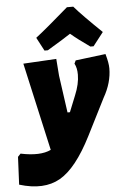

<svg xmlns="http://www.w3.org/2000/svg" viewBox="-110 -790 659 1029"><g transform="rotate(-5 220.0 -275.5)"><path d="M150 -526 112 -598Q168 -641 290 -747H324Q365 -699 470 -598L414 -526H397Q334 -570 294 -604Q268 -586 168 -526ZM209 -476 216 -385 244 -185H257L292 -272Q317 -332 317 -382Q317 -419 304 -442L312 -459L474 -479Q488 -430 488 -401Q488 -324 444 -247L344 -49Q260 117 171.5 167.5Q83 218 -48 178L-41 29L-26 13Q79 35 137 7L31 -466Z"/></g></svg>

Font: Alegreya Sans SC Black
Style: Italic
Weight: 900
Italic angle: -7°
Designer: Juan Pablo del Peral
Foundry: Huerta Tipografica
Version: Version 2.007